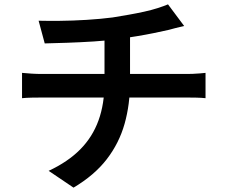

<svg xmlns="http://www.w3.org/2000/svg" viewBox="-20 -807 1040 880"><path d="M157 -712Q195 -711 254 -711.5Q313 -712 377.5 -716Q442 -720 496 -727Q533 -733 570 -739.5Q607 -746 641 -753.5Q675 -761 703 -770Q731 -779 750 -787L824 -688Q801 -683 783 -678Q765 -673 753 -670Q722 -663 685.5 -655.5Q649 -648 609.5 -641.5Q570 -635 531 -629Q474 -621 410.5 -617Q347 -613 288 -611Q229 -609 185 -608ZM203 -24Q291 -65 347.5 -122Q404 -179 431.5 -255Q459 -331 459 -428Q459 -428 459 -452Q459 -476 459 -523Q459 -570 459 -640L576 -654Q576 -629 576 -599Q576 -569 576 -539Q576 -509 576 -484.5Q576 -460 576 -445Q576 -430 576 -430Q576 -328 551 -239.5Q526 -151 469.5 -77.5Q413 -4 317 53ZM81 -473Q101 -471 125 -469.5Q149 -468 172 -468Q185 -468 224 -468Q263 -468 319 -468Q375 -468 438.5 -468Q502 -468 566 -468Q630 -468 686 -468Q742 -468 781.5 -468Q821 -468 835 -468Q846 -468 862.5 -468.5Q879 -469 895.5 -470.5Q912 -472 922 -473V-357Q903 -359 880.5 -359.5Q858 -360 837 -360Q824 -360 784.5 -360Q745 -360 689 -360Q633 -360 569 -360Q505 -360 440.5 -360Q376 -360 320 -360Q264 -360 225 -360Q186 -360 173 -360Q150 -360 125 -359.5Q100 -359 81 -357Z"/></svg>

Font: Noto Sans HK SemiBold
Style: Regular
Weight: 600
Version: Version 2.004-H2;hotconv 1.0.118;makeotfexe 2.5.65603